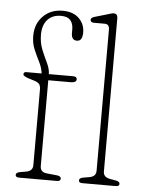

<svg xmlns="http://www.w3.org/2000/svg" viewBox="-52 -767 616 809"><g transform="rotate(5 256.0 -362.0)"><path d="M146 -57Q146 -31 173.5 -28L218 -23.5Q234.5 -21.5 234.5 -10.5Q234.5 0 219 0H59.5Q44 0 44 -10.5Q44 -20.5 61 -23.5L87 -28Q114.5 -33 114.5 -57V-378Q114.5 -393 108.5 -400.5Q102.5 -408 86 -413L64.5 -419.5Q39.5 -427.5 39.5 -435.5Q39.5 -445.5 51 -445.5H115.5Q113 -469 101 -492.8Q89 -516.5 77.8 -542.5Q66.5 -568.5 66.5 -600.5Q66.5 -651.5 98.8 -684Q131 -716.5 181.5 -716.5Q226 -716.5 250.5 -692.2Q275 -668 275 -633Q275 -596 251.5 -596Q228 -596 228 -626.5V-642.5Q228 -666.5 215.8 -680.5Q203.5 -694.5 176 -694.5Q140 -694.5 119.2 -671.8Q98.5 -649 98.5 -608.5Q98.5 -574 110.2 -545.2Q122 -516.5 134 -491.8Q146 -467 146 -445.5H248.5Q265 -445.5 265 -434Q265 -419.5 241 -419.5H146ZM413 -705.5V-57Q413 -33 441 -28L466.5 -23.5Q483 -20.5 483 -10.5Q483 0 467.5 0H327Q311.5 0 311.5 -10.5Q311.5 -20.5 328 -23.5L354.5 -28Q382 -33 382 -57V-655Q382 -677.5 362 -677.5H317Q301.5 -677.5 301.5 -689Q301.5 -698 317 -702.5L368.5 -717.5Q377 -720 384 -722.2Q391 -724.5 395.5 -724.5Q413 -724.5 413 -705.5Z"/></g></svg>

Font: Fraunces 72pt SuperSoft Thin
Style: Regular
Weight: 100
Version: Version 1.000;[b76b70a41]